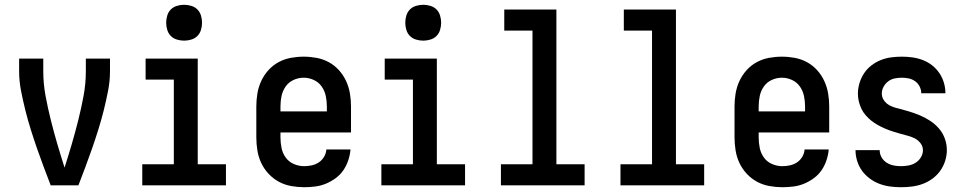

<svg xmlns="http://www.w3.org/2000/svg" viewBox="-20 -775 4040 803"><path d="M192 0Q177 -39 162.5 -77.5Q148 -116 134.5 -155Q121 -194 108.5 -234Q96 -274 86 -314Q76 -354 68 -395Q60 -436 60 -477V-530H161V-477Q161 -425 170.5 -374Q180 -323 192.5 -273Q205 -223 219.5 -173.5Q234 -124 250 -74Q266 -124 280.5 -173.5Q295 -223 307.5 -273Q320 -323 329.5 -374Q339 -425 339 -477V-530H440V-477Q440 -436 432 -395Q424 -354 414 -314Q404 -274 391.5 -234Q379 -194 365.5 -155Q352 -116 337.5 -77.5Q323 -39 308 0Z M575 0V-88H707V-442H589V-530H807V-88H925V0ZM750 -605Q735 -605 720 -609.5Q705 -614 694.5 -624.5Q684 -635 679.5 -650Q675 -665 675 -680Q675 -695 679.5 -710Q684 -725 694.5 -735.5Q705 -746 720 -750.5Q735 -755 750 -755Q765 -755 780 -750.5Q795 -746 805.5 -735.5Q816 -725 820.5 -710Q825 -695 825 -680Q825 -665 820.5 -650Q816 -635 805.5 -624.5Q795 -614 780 -609.5Q765 -605 750 -605Z M1252 8Q1225 8 1197.5 3Q1170 -2 1146 -15Q1122 -28 1103 -48.5Q1084 -69 1072.5 -93.5Q1061 -118 1056.5 -145.5Q1052 -173 1052 -200V-330Q1052 -357 1056.5 -384Q1061 -411 1072.5 -436Q1084 -461 1102.5 -481.5Q1121 -502 1145 -515Q1169 -528 1196 -533Q1223 -538 1250 -538Q1277 -538 1304 -533Q1331 -528 1355 -515Q1379 -502 1397.5 -481.5Q1416 -461 1427.5 -436Q1439 -411 1443.5 -384Q1448 -357 1448 -330V-221H1153V-200Q1153 -178 1157.5 -156Q1162 -134 1175 -116Q1188 -98 1209 -89Q1230 -80 1252 -80Q1268 -80 1284 -83.5Q1300 -87 1313.5 -96Q1327 -105 1335.5 -119.5Q1344 -134 1345 -150H1446Q1444 -127 1436.5 -104.5Q1429 -82 1416 -63Q1403 -44 1384 -30Q1365 -16 1343.5 -7Q1322 2 1298.5 5Q1275 8 1252 8ZM1153 -309H1347V-330Q1347 -352 1342.5 -373.5Q1338 -395 1325.5 -413Q1313 -431 1292.5 -440.5Q1272 -450 1250 -450Q1228 -450 1207.5 -440.5Q1187 -431 1174.5 -413Q1162 -395 1157.5 -373.5Q1153 -352 1153 -330Z M1575 0V-88H1707V-442H1589V-530H1807V-88H1925V0ZM1750 -605Q1735 -605 1720 -609.5Q1705 -614 1694.5 -624.5Q1684 -635 1679.5 -650Q1675 -665 1675 -680Q1675 -695 1679.5 -710Q1684 -725 1694.5 -735.5Q1705 -746 1720 -750.5Q1735 -755 1750 -755Q1765 -755 1780 -750.5Q1795 -746 1805.5 -735.5Q1816 -725 1820.5 -710Q1825 -695 1825 -680Q1825 -665 1820.5 -650Q1816 -635 1805.5 -624.5Q1795 -614 1780 -609.5Q1765 -605 1750 -605Z M2075 0V-88H2207V-647H2089V-735H2307V-88H2425V0Z M2575 0V-88H2707V-647H2589V-735H2807V-88H2925V0Z M3252 8Q3225 8 3197.5 3Q3170 -2 3146 -15Q3122 -28 3103 -48.5Q3084 -69 3072.5 -93.5Q3061 -118 3056.5 -145.5Q3052 -173 3052 -200V-330Q3052 -357 3056.5 -384Q3061 -411 3072.5 -436Q3084 -461 3102.5 -481.5Q3121 -502 3145 -515Q3169 -528 3196 -533Q3223 -538 3250 -538Q3277 -538 3304 -533Q3331 -528 3355 -515Q3379 -502 3397.5 -481.5Q3416 -461 3427.5 -436Q3439 -411 3443.5 -384Q3448 -357 3448 -330V-221H3153V-200Q3153 -178 3157.5 -156Q3162 -134 3175 -116Q3188 -98 3209 -89Q3230 -80 3252 -80Q3268 -80 3284 -83.5Q3300 -87 3313.5 -96Q3327 -105 3335.5 -119.5Q3344 -134 3345 -150H3446Q3444 -127 3436.5 -104.5Q3429 -82 3416 -63Q3403 -44 3384 -30Q3365 -16 3343.5 -7Q3322 2 3298.5 5Q3275 8 3252 8ZM3153 -309H3347V-330Q3347 -352 3342.5 -373.5Q3338 -395 3325.5 -413Q3313 -431 3292.5 -440.5Q3272 -450 3250 -450Q3228 -450 3207.5 -440.5Q3187 -431 3174.5 -413Q3162 -395 3157.5 -373.5Q3153 -352 3153 -330Z M3748 8Q3725 8 3702.5 5Q3680 2 3658.5 -6Q3637 -14 3618 -28Q3599 -42 3585.5 -60.5Q3572 -79 3565 -101.5Q3558 -124 3558 -147H3659Q3659 -131 3667 -117Q3675 -103 3688.5 -94.5Q3702 -86 3717.5 -83Q3733 -80 3748 -80Q3764 -80 3780 -83Q3796 -86 3809.5 -94.5Q3823 -103 3831.5 -117Q3840 -131 3840 -147Q3840 -163 3829.5 -176.5Q3819 -190 3804.5 -197Q3790 -204 3774 -208Q3758 -212 3742.5 -216.5Q3727 -221 3711.5 -226Q3696 -231 3681 -237.5Q3666 -244 3651.5 -252Q3637 -260 3624.5 -270Q3612 -280 3601 -292.5Q3590 -305 3583 -319.5Q3576 -334 3572 -350Q3568 -366 3568 -383Q3568 -405 3574.5 -427Q3581 -449 3593.5 -468Q3606 -487 3624 -501Q3642 -515 3663 -523.5Q3684 -532 3706.5 -535Q3729 -538 3752 -538Q3774 -538 3796 -535Q3818 -532 3839 -524Q3860 -516 3878 -502Q3896 -488 3908.5 -469.5Q3921 -451 3927.5 -429.5Q3934 -408 3934 -385H3833Q3833 -400 3826 -413.5Q3819 -427 3807 -435.5Q3795 -444 3780.5 -447Q3766 -450 3752 -450Q3737 -450 3722 -447Q3707 -444 3695 -435Q3683 -426 3675.5 -412.5Q3668 -399 3668 -384Q3668 -371 3674 -360Q3680 -349 3689.5 -341.5Q3699 -334 3710.5 -329.5Q3722 -325 3734 -322H3735Q3758 -316 3781.5 -309Q3805 -302 3827.5 -292.5Q3850 -283 3870.5 -269.5Q3891 -256 3907 -237.5Q3923 -219 3931.5 -195.5Q3940 -172 3940 -148Q3940 -125 3933 -102.5Q3926 -80 3912.5 -61Q3899 -42 3880 -28Q3861 -14 3839.5 -6Q3818 2 3795 5Q3772 8 3748 8Z"/></svg>

Font: iosevka_custom_sans_ss08 SmBd
Style: Regular
Weight: 600
Designer: Belleve Invis
Foundry: Belleve Invis
Version: Version 10.3.0; ttfautohint (v1.8.3)